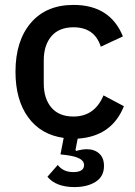

<svg xmlns="http://www.w3.org/2000/svg" viewBox="-20 -552 550 781"><path d="M279 -532Q428 -532 480 -404L390 -362Q365 -441 279 -441Q220 -441 189 -404.5Q158 -368 158 -306V-213Q158 -151 189 -114.5Q220 -78 279 -78Q365 -78 401 -164L484 -120Q435 3 296 12L287 58L290 62Q314 55 333 55Q364 55 383.5 72.5Q403 90 403 123Q403 166 369 187.5Q335 209 283 209Q208 209 173 167L215 119Q237 148 278 148Q322 148 322 119Q322 88 251 79L226 76L239 9Q146 -4 94.5 -75Q43 -146 43 -260Q43 -386 105.5 -459Q168 -532 279 -532Z"/></svg>

Font: IBM Plex Sans Medm
Style: Regular
Weight: 500
Designer: Mike Abbink, Paul van der Laan, Pieter van Rosmalen
Foundry: Bold Monday
Version: Version 3.005